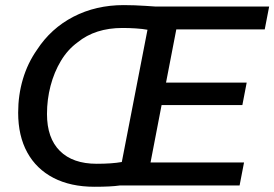

<svg xmlns="http://www.w3.org/2000/svg" viewBox="-20 -713 1055 738"><path d="M439.9 0Q406.2 4.9 343.3 4.9Q251.5 4.9 185.5 -29.3Q119.6 -63.5 84.7 -127.2Q49.8 -190.9 49.8 -279.8Q49.8 -347.7 68.1 -409.2Q86.4 -470.7 122.1 -521.5Q175.8 -604 262.2 -648.7Q348.6 -693.4 455.6 -693.4Q476.6 -693.4 497.6 -692.6Q518.6 -691.9 540 -690.4L575.7 -688H1014.6L997.6 -600.1H657.7L618.2 -395.5H928.2L911.6 -309.1H601.1L558.6 -88.4H918L900.9 0ZM351.6 -83.5Q380.9 -83.5 405 -85.2Q429.2 -86.9 448.2 -90.3L546.9 -598.6Q528.3 -602.1 502.2 -603.8Q476.1 -605.5 450.7 -605.5Q346.2 -605.5 278.3 -550.3Q240.2 -522.5 214.1 -479Q188 -435.5 174.3 -383.1Q160.6 -330.6 160.6 -274.9Q160.6 -182.1 210.2 -132.8Q259.8 -83.5 351.6 -83.5Z"/></svg>

Font: Arimo Medium
Style: Italic
Weight: 500
Italic angle: -12°
Designer: Steve Matteson
Foundry: Monotype Imaging Inc.
Version: Version 1.33